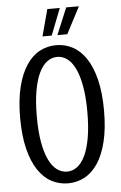

<svg xmlns="http://www.w3.org/2000/svg" viewBox="-59 -909 607 964"><g transform="rotate(-5 244.5 -427.5)"><path d="M456.1 -335Q456.1 -244.6 439.9 -179Q423.8 -113.3 395.3 -70.6Q366.7 -27.8 328.1 -7.3Q289.6 13.2 245.1 13.2Q200.2 13.2 161.6 -7.3Q123 -27.8 94.5 -70.6Q65.9 -113.3 49.6 -179Q33.2 -244.6 33.2 -335Q33.2 -424.8 49.6 -490.5Q65.9 -556.2 94.5 -599.1Q123 -642.1 161.6 -662.6Q200.2 -683.1 245.1 -683.1Q289.6 -683.1 328.1 -662.6Q366.7 -642.1 395.3 -599.1Q423.8 -556.2 439.9 -490.5Q456.1 -424.8 456.1 -335ZM372.1 -335Q372.1 -410.2 362.3 -464.8Q352.5 -519.5 335.4 -554.9Q318.4 -590.3 295.2 -607.2Q272 -624 245.1 -624Q217.8 -624 194.6 -607.2Q171.4 -590.3 154.1 -554.9Q136.7 -519.5 127 -464.8Q117.2 -410.2 117.2 -335Q117.2 -259.3 127 -204.6Q136.7 -149.9 154.1 -114.7Q171.4 -79.6 194.6 -62.7Q217.8 -45.9 245.1 -45.9Q272 -45.9 295.2 -62.7Q318.4 -79.6 335.4 -114.7Q352.5 -149.9 362.3 -204.6Q372.1 -259.3 372.1 -335ZM305.7 -732.9H255.9L312 -867.7H376ZM227.1 -732.9H180.7L216.8 -867.7H279.8Z"/></g></svg>

Font: Crushed
Style: Regular
Weight: 400
Width: 3
Designer: Astigmatic (AOETI)
Foundry: Astigmatic (AOETI)
Version: Version 001.000